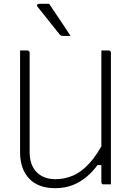

<svg xmlns="http://www.w3.org/2000/svg" viewBox="-20 -964 690 1004"><path d="M560 0Q554 0 547.5 0Q541 0 534.5 0Q528 0 521 0Q519 0 517 -0.5Q515 -1 514 -2Q513 -3 512 -4.5Q511 -6 510.5 -7.5Q510 -9 510 -11Q510 -97 510 -183Q510 -269 510 -355.5Q510 -442 510 -528Q510 -614 510 -700Q517 -700 523.5 -700Q530 -700 536.5 -700Q543 -700 549 -700Q552 -700 554.5 -698.5Q557 -697 558.5 -694.5Q560 -692 560 -689Q560 -616 560 -542Q560 -468 560 -394.5Q560 -321 560 -247.5Q560 -174 560 -100Q560 -75 560 -50Q560 -25 560 0ZM268 20Q223 20 189 7Q155 -6 132 -30.5Q109 -55 97 -89.5Q85 -124 85 -167Q85 -230 85 -301Q85 -372 85 -448Q85 -524 85 -601Q85 -626 85 -650.5Q85 -675 85 -700Q95 -700 104.5 -700Q114 -700 124 -700Q127 -700 129.5 -698.5Q132 -697 133.5 -694.5Q135 -692 135 -689Q135 -602 135 -514Q135 -426 135 -339.5Q135 -253 135 -169Q135 -102 171 -64.5Q207 -27 270 -27Q317 -27 361 -45.5Q405 -64 447.5 -110Q490 -156 531 -238V-101H490Q463 -64 430 -37Q397 -10 357 5Q317 20 268 20ZM237 -944Q258 -913 276 -886Q294 -859 312 -832.5Q330 -806 349 -776Q343 -776 336.5 -776Q330 -776 323 -776Q316 -776 309 -776Q303 -776 298.5 -778.5Q294 -781 292 -784Q271 -810 257 -827.5Q243 -845 231.5 -859.5Q220 -874 207 -890.5Q194 -907 176 -929Q172 -934 174.5 -939Q177 -944 183 -944Q193 -944 200.5 -944Q208 -944 217 -944Q226 -944 237 -944Z"/></svg>

Font: Recursive Light
Style: Regular
Weight: 300
Version: Version 1.085